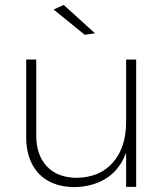

<svg xmlns="http://www.w3.org/2000/svg" viewBox="-20 -763 681 784"><path d="M128 -210Q128 -129 172 -83Q216 -37 295 -37Q389 -39 442 -100.5Q495 -162 495 -265H515Q515 -181 487.5 -121.5Q460 -62 408.5 -31.5Q357 -1 286 1Q223 1 178.5 -23.5Q134 -48 110.5 -94Q87 -140 87 -203V-520H128ZM495 -520H536V0H495ZM240 -743 368 -627 326 -621 199 -724Z"/></svg>

Font: Alexandria ExtraLight
Style: Regular
Weight: 250
Designer: Mohamed Gaber
Foundry: Kief Type Foundry
Version: Version 5.100